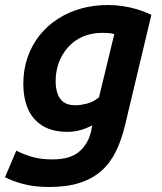

<svg xmlns="http://www.w3.org/2000/svg" viewBox="-46 -558 647 766"><path d="M150 188Q94 188 50.5 177Q7 166 -26 149L19 43Q48 58 82.5 68Q117 78 164 78Q234 78 270.5 46.5Q307 15 318 -37L322 -58Q300 -46 275 -39Q250 -32 223 -32Q162 -32 122.5 -57Q83 -82 65 -125Q47 -168 47 -223Q47 -280 64 -329Q81 -378 111.5 -416.5Q142 -455 184.5 -482.5Q227 -510 277.5 -524Q328 -538 385 -538Q415 -538 444.5 -533.5Q474 -529 502.5 -520.5Q531 -512 558 -499L453 -59Q439 0 416.5 46Q394 92 358.5 123.5Q323 155 272 171.5Q221 188 150 188ZM256 -138Q274 -138 300.5 -144.5Q327 -151 349 -170L410 -422Q399 -425 387.5 -426Q376 -427 363 -427Q319 -427 284.5 -412Q250 -397 225.5 -369.5Q201 -342 188.5 -307.5Q176 -273 176 -234Q176 -208 183 -186Q190 -164 207 -151Q224 -138 256 -138Z"/></svg>

Font: Ubuntu Sans
Style: Bold Italic
Weight: 700
Italic angle: -13.5°
Designer: Dalton Maag Ltd
Foundry: Dalton Maag Ltd
Version: Version 1.006